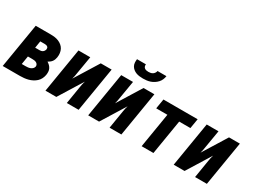

<svg xmlns="http://www.w3.org/2000/svg" viewBox="-45 -1343 2590 1945"><g transform="rotate(30 1250.0 -370.0)"><path d="M0 0 86 -520H259Q284 -520 308 -517Q332 -514 354 -505Q376 -496 394 -481Q412 -466 422.5 -446Q433 -426 436 -401.5Q439 -377 435 -352Q433 -339 428 -325.5Q423 -312 415 -301Q407 -290 395.5 -281Q384 -272 371 -265Q386 -256 399 -243.5Q412 -231 420 -215Q428 -199 429 -180Q430 -161 427 -142Q423 -119 412 -96.5Q401 -74 382.5 -57Q364 -40 341.5 -28.5Q319 -17 296 -11Q273 -5 249 -2.5Q225 0 202 0ZM192 -325H242Q252 -325 261 -327Q270 -329 278.5 -334.5Q287 -340 292.5 -349Q298 -358 300 -368Q301 -376 299 -384Q297 -392 290 -397Q283 -402 275 -404Q267 -406 258 -406H205ZM157 -114H202Q216 -114 229 -115.5Q242 -117 255.5 -122Q269 -127 279.5 -137.5Q290 -148 293 -162Q295 -175 288.5 -186Q282 -197 271 -202.5Q260 -208 247.5 -209.5Q235 -211 222 -211H173Z M500 0 586 -520H724L689 -312Q686 -294 683 -276.5Q680 -259 674 -241L847 -520H974L888 0H750L784 -208Q787 -226 790.5 -243.5Q794 -261 800 -279L627 0Z M1000 0 1086 -520H1224L1189 -312Q1186 -294 1183 -276.5Q1180 -259 1174 -241L1347 -520H1474L1388 0H1250L1284 -208Q1287 -226 1290.5 -243.5Q1294 -261 1300 -279L1127 0ZM1293 -600Q1272 -600 1251.5 -602.5Q1231 -605 1212.5 -612Q1194 -619 1178.5 -631.5Q1163 -644 1153.5 -661Q1144 -678 1142.5 -698.5Q1141 -719 1144 -740H1248Q1246 -728 1249.5 -716.5Q1253 -705 1262 -698Q1271 -691 1283 -688.5Q1295 -686 1307 -686Q1319 -686 1332 -688.5Q1345 -691 1356 -698Q1367 -705 1374.5 -716.5Q1382 -728 1384 -740H1488Q1485 -719 1476.5 -698.5Q1468 -678 1452.5 -661Q1437 -644 1417.5 -631.5Q1398 -619 1377.5 -612Q1357 -605 1335.5 -602.5Q1314 -600 1293 -600Z M1625 0 1692 -406H1561L1580 -520H1980L1961 -406H1830L1763 0Z M2000 0 2086 -520H2224L2189 -312Q2186 -294 2183 -276.5Q2180 -259 2174 -241L2347 -520H2474L2388 0H2250L2284 -208Q2287 -226 2290.5 -243.5Q2294 -261 2300 -279L2127 0Z"/></g></svg>

Font: Iosevka Heavy Oblique
Style: Regular
Weight: 900
Italic angle: -9°
Monospace: yes
Designer: Belleve Invis
Foundry: Belleve Invis
Version: Version 32.5.0; ttfautohint (v1.8.4)